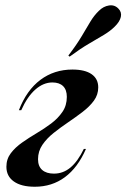

<svg xmlns="http://www.w3.org/2000/svg" viewBox="-20 -689 474 720"><path d="M110.5 11.3Q59.7 11.3 31.9 -8.5Q4 -28.2 4 -63.7Q4 -92.7 20.6 -114.5Q37.1 -136.3 62.9 -154.4Q88.7 -172.6 117.3 -189.5Q146 -206.5 171.8 -225.8Q197.6 -245.2 214.1 -269.4Q230.6 -293.5 230.6 -325.8Q230.6 -352.4 216.5 -366.1Q202.4 -379.8 176.6 -379.8Q142.7 -379.8 112.5 -353.2Q82.3 -326.6 59.7 -275.8H50.8Q79.8 -350.8 131.5 -389.5Q183.1 -428.2 251.6 -428.2Q298.4 -428.2 323.4 -410.9Q348.4 -393.5 348.4 -361.3Q348.4 -333.9 332.3 -311.7Q316.1 -289.5 290.3 -269.8Q264.5 -250 235.9 -230.6Q207.3 -211.3 181.5 -190.7Q155.6 -170.2 139.1 -146Q122.6 -121.8 122.6 -91.9Q122.6 -65.3 138.3 -51.6Q154 -37.9 182.3 -37.9Q216.9 -37.9 244.4 -60.9Q271.8 -83.9 294.4 -130.6H302.4Q271.8 -60.5 223.4 -24.6Q175 11.3 110.5 11.3ZM241.1 -476.6 236.3 -480.6Q267.7 -521.8 286.3 -553.2Q304.8 -584.7 319 -608.1Q333.1 -631.5 350.8 -648.4Q367.7 -665.3 388.7 -668.5Q409.7 -671.8 424.2 -656.5Q437.1 -643.5 433.1 -625.4Q429 -607.3 409.7 -588.7Q393.5 -572.6 369.4 -558.1Q345.2 -543.5 313.3 -525Q281.5 -506.5 241.1 -476.6Z"/></svg>

Font: Playfair 144pt
Style: Bold Italic
Weight: 700
Italic angle: -15.6°
Designer: Claus Eggers Sørensen
Foundry: Claus Eggers Sørensen
Version: Version 2.203